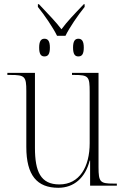

<svg xmlns="http://www.w3.org/2000/svg" viewBox="-20 -882 595 912"><path d="M251 -712H291C310 -751 351 -811 382 -849V-862H378C335 -817 299 -780 272 -743C244 -780 207 -817 165 -862H160V-849C191 -811 232 -751 251 -712ZM191 -614C207 -614 217 -623 217 -656C217 -688 207 -698 191 -698C176 -698 166 -688 166 -656C166 -623 176 -614 191 -614ZM352 -614C368 -614 378 -623 378 -656C378 -688 368 -698 352 -698C337 -698 327 -688 327 -656C327 -623 337 -614 352 -614ZM257 10C331 10 385 -37 406 -119H408V0H535V-10H518C456 -10 448 -17 448 -88V-536H322V-526H332C401 -526 406 -519 406 -445V-202C406 -90 358 -6 262 -6C173 -6 146 -67 146 -180V-536H15V-526H30C98 -526 105 -519 105 -450V-184C105 -49 156 10 257 10Z"/></svg>

Font: Noto Serif Display SemiCondensed ExtraLight
Style: Regular
Weight: 200
Width: 4
Designer: Monotype Design Team
Foundry: Monotype Imaging Inc.
Version: Version 2.009